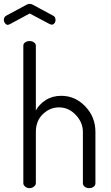

<svg xmlns="http://www.w3.org/2000/svg" viewBox="-58 -976 574 996"><path d="M-38 -873C-38 -866.3 -35.8 -860.3 -31.5 -855C-27.2 -849.7 -22.3 -847 -17 -847L-8 -850L96 -906L200 -851C206 -849 209.3 -848 210 -848C215.3 -848 220 -850.3 224 -855C228 -859.7 230 -865.3 230 -872C230 -883.3 225.7 -891 217 -895L113 -951C107.7 -954.3 102 -956 96 -956C90 -956 84.3 -954.3 79 -951L-25 -895C-33.7 -890.3 -38 -883 -38 -873ZM63 -26C63 -19.3 66.2 -13.3 72.5 -8C78.8 -2.7 86.3 0 95 0C103.7 0 111.3 -2.7 118 -8C124.7 -13.3 128 -19.3 128 -26V-292C128 -330 140.2 -360.7 164.5 -384C188.8 -407.3 216.7 -419 248 -419C281.3 -419 310.3 -406 335 -380C359.7 -354 372 -324.7 372 -292V-26C372 -18 375.3 -11.7 382 -7C388.7 -2.3 396 0 404 0C413.3 0 421.2 -2.3 427.5 -7C433.8 -11.7 437 -18 437 -26V-292C437 -343.3 419.5 -387.3 384.5 -424C349.5 -460.7 308 -479 260 -479C229.3 -479 202.5 -471.7 179.5 -457C156.5 -442.3 139.3 -424.3 128 -403V-739C128 -745.7 124.8 -751.3 118.5 -756C112.2 -760.7 104.3 -763 95 -763C85.7 -763 78 -760.7 72 -756C66 -751.3 63 -745.7 63 -739Z"/></svg>

Font: Terminal Dosis
Style: Book
Weight: 400
Designer: EdgarTolentino, PabloImpallari, IginoMarini
Foundry: EdgarTolentino, PabloImpallari, IginoMarini
Version: Version 1.006